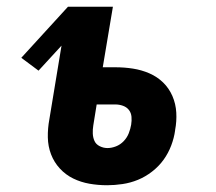

<svg xmlns="http://www.w3.org/2000/svg" viewBox="-20 -540 640 568"><path d="M297 8Q270 8 244.5 3.5Q219 -1 196.5 -12Q174 -23 157 -41.5Q140 -60 131 -83.5Q122 -107 121.5 -133.5Q121 -160 126 -187L162 -405L94 -331L43 -369L181 -520H314L284 -341H321Q348 -341 373.5 -337Q399 -333 422 -323Q445 -313 462.5 -296Q480 -279 490 -256Q500 -233 501.5 -207Q503 -181 498 -155V-154Q495 -132 486.5 -109.5Q478 -87 464 -67.5Q450 -48 430 -32.5Q410 -17 388 -8Q366 1 342.5 4.5Q319 8 297 8ZM298 -102Q310 -102 323 -107Q336 -112 346 -122.5Q356 -133 361 -146Q366 -159 368 -171Q370 -183 369 -194.5Q368 -206 361.5 -214.5Q355 -223 344 -227Q333 -231 321 -231H266L256 -169Q254 -157 254.5 -145Q255 -133 259.5 -123Q264 -113 275 -107.5Q286 -102 298 -102Z"/></svg>

Font: Iosevka Aile Extrabold
Style: Italic
Weight: 800
Italic angle: -9°
Designer: Belleve Invis
Foundry: Belleve Invis
Version: Version 31.1.0; ttfautohint (v1.8.4)